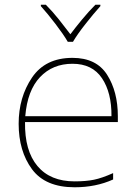

<svg xmlns="http://www.w3.org/2000/svg" viewBox="-20 -783 580 813"><path d="M287 -538Q172 -538 115.5 -454.5Q59 -371 59 -259Q59 -143 115.5 -66.5Q172 10 296 10Q386 10 459 -23V-50Q412 -29 378 -22Q344 -15 296 -15Q193 -15 138.5 -80Q84 -145 86 -266H479V-291Q479 -395 433.5 -466.5Q388 -538 287 -538ZM287 -513Q371 -513 412 -451.5Q453 -390 452 -291H87Q96 -400 149.5 -456.5Q203 -513 287 -513ZM405 -763H384Q356 -735 327.5 -700.5Q299 -666 278 -638Q257 -666 229.5 -700.5Q202 -735 174 -763H153V-757Q181 -726 215 -681.5Q249 -637 267 -606H289Q307 -637 342 -681.5Q377 -726 405 -757Z"/></svg>

Font: Noto Sans UI Thin
Style: Regular
Weight: 250
Designer: Monotype Design Team
Foundry: Monotype Imaging Inc.
Version: Version 1.901